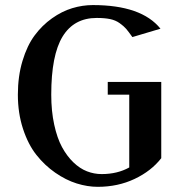

<svg xmlns="http://www.w3.org/2000/svg" viewBox="-20 -720 710 750"><path d="M400.9 -399.9H609.9V-102.1Q570.8 -51.8 505.6 -21Q440.4 9.8 361.8 9.8Q321.8 9.8 279.5 -3.4Q237.3 -16.6 195.8 -45.4Q154.3 -74.2 122.1 -115Q89.8 -155.8 69.8 -217Q49.8 -278.3 49.8 -350.1Q49.8 -422.4 67.9 -482.2Q85.9 -542 115.2 -581.5Q144.5 -621.1 183.1 -648.4Q221.7 -675.8 262 -688Q302.2 -700.2 342.8 -700.2Q532.7 -700.2 606.9 -607.9L497.1 -575.2Q481.9 -596.7 472.7 -607.4Q463.4 -618.2 447.3 -629.6Q431.2 -641.1 409.9 -645.5Q388.7 -649.9 357.9 -649.9Q269 -649.9 224.6 -577.4Q180.2 -504.9 180.2 -350.1Q180.2 -286.1 191.7 -233.4Q203.1 -180.7 222.2 -145.5Q241.2 -110.4 266.6 -85.9Q292 -61.5 319.8 -50.8Q347.7 -40 377 -40Q438.5 -40 484.9 -65.9V-350.1H400.9Z"/></svg>

Font: Pfennig
Style: Bold
Weight: 700
Version: Version 20120410 ; ttfautohint (v0.8)